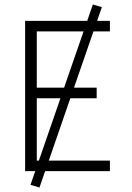

<svg xmlns="http://www.w3.org/2000/svg" viewBox="-20 -763 590 856"><path d="M92 0V-670H470V-623H144V-372H411V-325H144V-47H470V0ZM156 73 116 61 394 -743 434 -731Z"/></svg>

Font: Lode Dark Term
Style: Regular
Weight: 400
Monospace: yes
Designer: Belleve Invis
Foundry: Belleve Invis
Version: Version 29.2.0